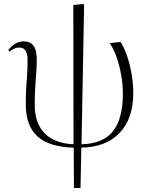

<svg xmlns="http://www.w3.org/2000/svg" viewBox="-20 -725 729 961"><path d="M350 216 349 14Q227 11 168 -42Q109 -95 109 -203Q109 -247 111 -281Q113 -315 115.5 -348.5Q118 -382 118 -424Q118 -487 78 -487Q62 -487 52 -482Q42 -477 27 -467L21 -474Q55 -518 99 -518Q164 -518 164 -430Q164 -399 162.5 -374.5Q161 -350 159 -326Q157 -302 155.5 -272Q154 -242 154 -199Q154 -108 204 -57.5Q254 -7 348 -3L347 -700L397 -705L401 -700L388 -3Q494 -5 544.5 -67Q595 -129 595 -256Q595 -302 586.5 -349.5Q578 -397 563.5 -439Q549 -481 529 -509L582 -515L586 -511Q604 -481 618 -439Q632 -397 639.5 -350.5Q647 -304 647 -258Q647 -131 578.5 -59.5Q510 12 387 14L383 216Z"/></svg>

Font: Literata 72pt ExtraLight
Style: Regular
Weight: 200
Designer: Latin by Veronika Burian and Jose Scaglione. Greek by Irene Vlachou. Cyrillic by Vera Evstafieva.
Foundry: TypeTogether
Version: Version 3.002